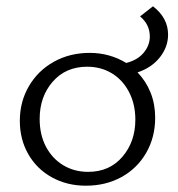

<svg xmlns="http://www.w3.org/2000/svg" viewBox="-20 -586 566 610"><path d="M417 -356Q444 -328 458.5 -291.5Q473 -255 473 -212Q473 -150 444.5 -100.5Q416 -51 366 -23.5Q316 4 253 4Q193 4 145 -22.5Q97 -49 70 -96Q43 -143 43 -202Q43 -263 72 -312.5Q101 -362 151.5 -390Q202 -418 265 -418Q328 -418 381 -386Q417 -395 436.5 -418.5Q456 -442 456 -470Q456 -508 425 -534L466 -566Q514 -529 514 -476Q514 -437 488 -404Q462 -371 417 -356ZM410 -206Q410 -255 390 -293.5Q370 -332 335.5 -353Q301 -374 257 -374Q189 -374 147.5 -326.5Q106 -279 106 -208Q106 -158 126 -120Q146 -82 181 -61Q216 -40 260 -40Q328 -40 369 -88Q410 -136 410 -206Z"/></svg>

Font: Ysabeau Infant Semilight
Style: Regular
Weight: 300
Designer: Christian Thalmann (Catharsis Fonts)
Version: Version 0.003